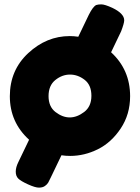

<svg xmlns="http://www.w3.org/2000/svg" viewBox="-20 -703 640 878"><path d="M488 -464Q575 -384 575 -263Q575 -180 532 -115.5Q489 -51 427.5 -20.5Q366 10 301 10Q280 10 261 7L213 107Q205 124 200.5 132Q196 140 185.5 147.5Q175 155 158 155Q141 155 108 140Q75 125 63.5 113.5Q52 102 52 82Q52 62 64 38L113 -64Q25 -144 25 -263Q25 -382 109 -460Q193 -538 299 -538Q318 -538 338 -535L386 -635Q405 -673 420 -680Q428 -683 443.5 -683Q459 -683 494 -667Q548 -641 548 -610Q548 -597 534 -560ZM234 -190.5Q266 -166 299 -166Q332 -166 365 -191Q398 -216 398 -265Q398 -314 367 -338Q336 -362 300 -362Q264 -362 233 -337Q202 -312 202 -263.5Q202 -215 234 -190.5Z"/></svg>

Font: Fredoka One
Style: Regular
Weight: 400
Version: Version 1.001;April 7, 2020;FontCreator 12.0.0.2522 64-bit